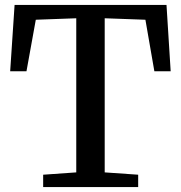

<svg xmlns="http://www.w3.org/2000/svg" viewBox="-20 -763 738 783"><path d="M291 -60V-688.5L126 -682.5L88 -472.5H21.5L39.5 -743H659L676 -472.5H609.5L573 -682.5L407 -688.5V-60L543.5 -50.5V0H156V-50.5Z"/></svg>

Font: Merriweather 20pt Medium
Style: Regular
Weight: 500
Version: Version 2.100